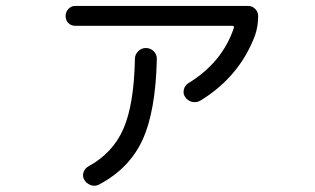

<svg xmlns="http://www.w3.org/2000/svg" viewBox="-20 -586 1040 633"><path d="M227.5 -501Q213.9 -501 205.1 -510.3Q196.3 -519.5 196.3 -533.2Q196.3 -546.9 205.6 -556.6Q214.8 -566.4 227.5 -566.4H798.8Q811.5 -566.4 821.3 -556.6Q831.1 -546.9 831.1 -533.2Q831.1 -500 821.3 -470.7Q770.5 -334 641.6 -254.9Q628.9 -247.1 614.3 -250Q599.6 -252.9 590.8 -265.6Q583 -276.4 585.9 -290Q588.9 -303.7 600.6 -311.5Q712.9 -379.9 751 -494.1Q752.9 -501 745.1 -501ZM424.8 -391.6Q424.8 -406.2 435.5 -417Q446.3 -427.7 460.9 -427.7Q475.6 -427.7 486.3 -417.5Q497.1 -407.2 497.1 -391.6Q493.2 -218.8 449.7 -124.5Q406.2 -30.3 306.6 22.5Q293 29.3 279.3 24.4Q265.6 19.5 257.8 6.8Q251 -4.9 255.4 -18.1Q259.8 -31.2 272.5 -38.1Q352.5 -82 387.2 -162.1Q421.9 -242.2 424.8 -391.6Z"/></svg>

Font: Rounded Mgen+ 1mn regular
Style: Regular
Weight: 400
Designer: [Source Han Sans]
Ryoko NISHIZUKA  (kana & ideographs); Paul D. Hunt (Latin, Greek & Cyrillic); Wenlong ZHANG  (bopomofo
Version: Version 1.059.20150602